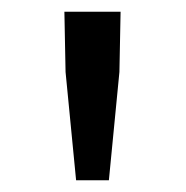

<svg xmlns="http://www.w3.org/2000/svg" viewBox="-20 -791 318 328"><path d="M92 -668 90 -771H186L184 -668L166 -483H110Z"/></svg>

Font: KaiGen Gothic CN Regular
Style: Regular
Weight: 400
Designer: Ryoko NISHIZUKA  (kana & ideographs); Paul D. Hunt (Latin, Greek & Cyrillic); Wenlong ZHANG  (bopomofo); Sandoll Communi
Foundry: Adobe Systems Incorporated
Version: Version 1.002.20150501